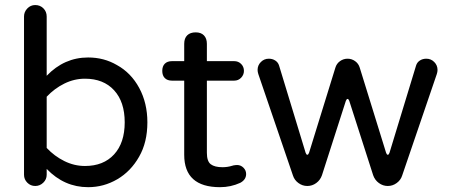

<svg xmlns="http://www.w3.org/2000/svg" viewBox="-20 -739 1799 769"><path d="M167 -62.5V-39.1Q167 -20.5 153.3 -7.3Q139.6 5.9 121.1 5.9Q102.5 5.9 89.4 -7.3Q76.2 -20.5 76.2 -39.1V-672.9Q76.2 -691.4 89.4 -705.1Q102.5 -718.8 121.1 -718.8Q140.6 -718.8 153.8 -705.6Q167 -692.4 167 -672.9V-435.5Q237.3 -508.8 333 -508.8Q396.5 -508.8 448.2 -478.5Q504.9 -447.3 537.6 -386.7Q570.3 -326.2 570.3 -249Q570.3 -168.9 537.1 -111.3Q503.9 -52.7 449.7 -21Q395.5 10.7 333 10.7Q237.3 10.7 167 -62.5ZM320.3 -74.2Q394.5 -74.2 437 -120.6Q479.5 -167 479.5 -249Q479.5 -331.1 437 -377.4Q394.5 -423.8 320.3 -423.8Q277.3 -423.8 237.8 -404.3Q198.2 -384.8 167 -351.6V-146.5Q198.2 -113.3 237.8 -93.8Q277.3 -74.2 320.3 -74.2Z M717.8 -119.1V-416H668.9Q650.4 -416 640.1 -426.3Q629.9 -436.5 629.9 -455.1Q629.9 -473.6 640.1 -483.9Q650.4 -494.1 668.9 -494.1H717.8V-563.5Q717.8 -585.9 730 -597.7Q742.2 -609.4 763.7 -609.4Q785.2 -609.4 796.9 -597.2Q808.6 -585 808.6 -563.5V-494.1H918Q934.6 -494.1 945.8 -482.9Q957 -471.7 957 -455.1Q957 -439.5 945.8 -427.7Q934.6 -416 918 -416H808.6V-127Q808.6 -92.8 824.2 -81.1Q839.8 -69.3 871.1 -69.3Q891.6 -69.3 910.2 -75.2Q912.1 -75.2 913.1 -76.2Q922.9 -78.1 929.7 -78.1Q944.3 -78.1 955.1 -67.4Q965.8 -56.6 965.8 -42Q965.8 -19.5 942.4 -6.8Q904.3 10.7 861.3 10.7Q717.8 10.7 717.8 -119.1Z M1153.3 -36.1 1014.6 -442.4Q1011.7 -451.2 1011.7 -459Q1011.7 -477.5 1024.9 -490.7Q1038.1 -503.9 1056.6 -503.9Q1071.3 -503.9 1082.5 -496.6Q1093.8 -489.3 1097.7 -476.6L1204.1 -127Q1207 -119.1 1210.9 -119.1Q1214.8 -119.1 1217.8 -127L1323.2 -467.8Q1328.1 -484.4 1341.8 -494.1Q1355.5 -503.9 1372.1 -503.9Q1388.7 -503.9 1402.3 -494.1Q1416 -484.4 1420.9 -467.8L1526.4 -127Q1529.3 -119.1 1533.2 -119.1Q1537.1 -119.1 1540 -127L1646.5 -476.6Q1650.4 -489.3 1661.6 -496.6Q1672.9 -503.9 1687.5 -503.9Q1706.1 -503.9 1719.2 -490.7Q1732.4 -477.5 1732.4 -459Q1732.4 -451.2 1729.5 -442.4L1590.8 -36.1Q1585 -17.6 1568.8 -5.9Q1552.7 5.9 1533.2 5.9Q1513.7 5.9 1497.6 -5.9Q1481.4 -17.6 1474.6 -37.1L1378.9 -335Q1376 -342.8 1372.1 -342.8Q1368.2 -342.8 1365.2 -335L1269.5 -37.1Q1262.7 -17.6 1246.6 -5.9Q1230.5 5.9 1210.9 5.9Q1191.4 5.9 1175.3 -5.9Q1159.2 -17.6 1153.3 -36.1Z"/></svg>

Font: jf-openhuninn-2.0
Style: Regular
Weight: 400
Designer: [Kosugi Maru]
Designed by MOTOYA      

[Varela Round]
Joe Prince (Latin component); Avraham Cornfeld (Hebrew component)
Foundry: justfont CO.,LTD.
Version: 2.0